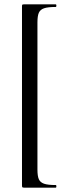

<svg xmlns="http://www.w3.org/2000/svg" viewBox="-20 -745 314 882"><path d="M81 -715Q81 -722 82.5 -723.5Q84 -725 91 -725H236Q239 -725 239 -719Q239 -713 236 -713Q200 -713 182.5 -707Q165 -701 158.5 -686.5Q152 -672 152 -642V34Q152 64 158.5 78.5Q165 93 182.5 99Q200 105 236 105Q239 105 239 111Q239 117 236 117H91Q84 117 82.5 115Q81 113 81 106Z"/></svg>

Font: Cormorant SC Medium
Style: Regular
Weight: 500
Designer: Christian Thalmann (Catharsis Fonts)
Version: Version 3.000